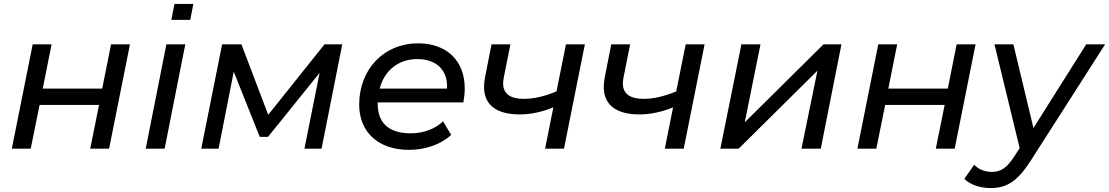

<svg xmlns="http://www.w3.org/2000/svg" viewBox="-20 -755 5632 975"><path d="M40 0H136L181 -222H483L438 0H534L640 -530H544L499 -305H197L242 -530H146Z M866 -735 850 -654H946L962 -735ZM720 0H816L921 -530H825Z M1628 -530 1342 -172 1206 -530H1108L1002 0H1090L1167 -391L1299 -60H1341L1603 -385L1526 0H1613L1718 -530Z M2333 -235C2337 -257 2340 -281 2340 -306C2340 -449 2246 -535 2103 -535C1930 -535 1804 -404 1804 -224C1804 -84 1901 6 2057 6C2139 6 2219 -21 2271 -70L2230 -139C2192 -102 2132 -78 2066 -78C1952 -78 1898 -132 1898 -229V-235ZM2099 -455C2193 -455 2255 -402 2250 -305H1908C1932 -397 2003 -455 2099 -455Z M2854 -530 2806 -291C2749 -267 2693 -253 2640 -253C2574 -253 2535 -277 2535 -331C2535 -340 2536 -350 2538 -360L2572 -530H2476L2443 -362C2440 -345 2438 -329 2438 -314C2438 -220 2504 -174 2619 -174C2673 -174 2733 -186 2790 -210L2748 0H2844L2950 -530Z M3462 -530 3414 -291C3357 -267 3301 -253 3248 -253C3182 -253 3143 -277 3143 -331C3143 -340 3144 -350 3146 -360L3180 -530H3084L3051 -362C3048 -345 3046 -329 3046 -314C3046 -220 3112 -174 3227 -174C3281 -174 3341 -186 3398 -210L3356 0H3452L3558 -530Z M3638 0H3731L4131 -396L4050 0H4148L4253 -530H4162L3762 -134L3842 -530H3745Z M4334 0H4430L4475 -222H4777L4732 0H4828L4934 -530H4838L4793 -305H4491L4536 -530H4440Z M5496 -530 5228 -105 5126 -530H5030L5158 -3L5131 39C5093 98 5061 118 5017 118C4979 118 4949 104 4927 82L4877 153C4905 183 4959 200 5010 200C5093 200 5147 166 5216 58L5592 -530Z"/></svg>

Font: AWKNG-Font Medium
Style: Italic
Weight: 500
Italic angle: -11.3°
Designer: Awakening Church
Foundry: Awakening Church
Version: Version 1.700;PS 001.700;hotconv 1.0.88;makeotf.lib2.5.64775